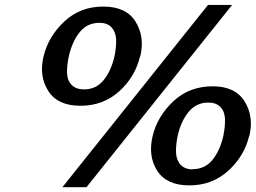

<svg xmlns="http://www.w3.org/2000/svg" viewBox="-20 -756 1052 790"><path d="M1005.9 -195.8H1004.9Q985.4 -113.8 918.9 -53.2Q853 6.8 758.8 6.8Q666 6.8 627 -53.2Q588.4 -113.3 607.9 -195.8Q627.4 -277.8 693.8 -339.8Q759.3 -400.9 855 -400.9Q947.3 -400.9 985.8 -339.8Q1025.4 -277.3 1005.9 -195.8ZM935.1 -735.8 335.9 14.2H236.8L835.9 -735.8ZM557.1 -523.9H556.2Q536.1 -439.9 471.2 -380.9Q405.3 -320.8 311 -320.8Q217.8 -320.8 179.2 -380.9Q139.6 -441.9 159.2 -523.9Q178.7 -606 245.1 -668Q310.5 -729 404.8 -729Q498.5 -729 537.1 -668Q576.7 -605.5 557.1 -523.9ZM773.9 -59.1V-60.1Q822.8 -60.1 853.8 -97.7Q884.8 -135.3 898.9 -196.8Q906.7 -235.4 905.8 -265.9Q904.8 -296.4 887.5 -315.2Q870.1 -334 836.9 -334Q788.1 -334 756.3 -295.9Q724.6 -257.8 710.9 -196.8Q703.1 -158.2 704.3 -127.7Q705.6 -97.2 723.1 -78.1Q740.7 -59.1 773.9 -59.1ZM326.2 -388.2Q375 -388.2 406 -425.8Q437 -463.4 451.2 -524.9Q459 -563 457.8 -593.5Q456.5 -624 439.2 -643.1Q421.9 -662.1 389.2 -662.1Q339.8 -662.1 308.8 -624.8Q277.8 -587.4 263.2 -524.9Q254.9 -485.8 255.9 -455.6Q256.8 -425.3 274.7 -406.7Q292.5 -388.2 326.2 -388.2Z"/></svg>

Font: Perun
Style: Bold Italic
Weight: 700
Italic angle: -12°
Foundry: Copyright (c) Stefan Peev, Context Ltd, 2016
Version: Version 001.000